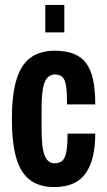

<svg xmlns="http://www.w3.org/2000/svg" viewBox="-20 -744 433 776"><path d="M199 12Q138 12 100 -17.5Q62 -47 45 -108Q28 -169 28 -263Q28 -361 46.5 -422Q65 -483 103.5 -511Q142 -539 201 -539Q245 -539 276.5 -527Q308 -515 327.5 -489.5Q347 -464 356 -422.5Q365 -381 365 -322H251Q251 -367 247.5 -393.5Q244 -420 233.5 -431.5Q223 -443 202 -443Q185 -443 172.5 -431Q160 -419 154 -388Q148 -357 148 -301V-224Q148 -186 151.5 -154Q155 -122 167 -103Q179 -84 201 -84Q221 -84 232.5 -95Q244 -106 248.5 -132Q253 -158 253 -204H365Q365 -154 356 -114Q347 -74 327.5 -45.5Q308 -17 276.5 -2.5Q245 12 199 12ZM163 -613V-724H240V-613Z"/></svg>

Font: Archivo ExtraCondensed
Style: Bold
Weight: 700
Width: 2
Designer: Hector Gatti
Foundry: Omnibus-Type
Version: Version 2.001